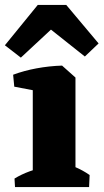

<svg xmlns="http://www.w3.org/2000/svg" viewBox="-45 -758 420 778"><path d="M87.8 0V-439.5L206.5 -492.2L260.8 -443.8V0ZM15.8 0 13.8 -34.5Q42.2 -51.8 75.8 -64Q109.2 -76.2 137.2 -82.8L127.8 0ZM170.5 0 195.5 -103Q226.8 -95 258.8 -81.5Q290.8 -68 318.2 -48.8L316 0ZM12.8 -406.8 8.2 -455.2Q51.8 -471.5 102.8 -481Q153.8 -490.5 206.5 -492.2L206 -421.5L129.8 -384.5ZM39.5 -524.5 -25.2 -574.5 108 -738H223.5L354.5 -582L298.8 -529L161.5 -638Z"/></svg>

Font: Eczar
Style: Regular
Weight: 400
Designer: Vaibhav Singh
Foundry: Rosetta Type Foundry
Version: Version 2.000